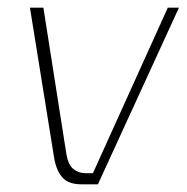

<svg xmlns="http://www.w3.org/2000/svg" viewBox="-20 -480 486 500"><path d="M192 0Q157 0 141 -19.5Q125 -39 120 -75L58 -460H93L153 -78Q158 -50 171.5 -39.5Q185 -29 203 -29H222L417 -460H446L235 0Z"/></svg>

Font: Genos ExtraLight
Style: Italic
Weight: 250
Italic angle: -8°
Designer: Robert E. Leuschke
Foundry: Robert E. Leuschke
Version: Version 1.010